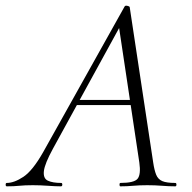

<svg xmlns="http://www.w3.org/2000/svg" viewBox="-58 -658 677 678"><path d="M-34 0Q-38 0 -38 -6Q-38 -12 -34 -12Q-8 -12 24.5 -33.5Q57 -55 94 -120L382 -635Q384 -639 391.5 -637.5Q399 -636 400 -633L483 -84Q487 -57 493.5 -41Q500 -25 515 -18.5Q530 -12 561 -12Q565 -12 565 -6Q565 0 561 0Q538 0 514 -2Q490 -4 462 -4Q434 -4 412.5 -2Q391 0 367 0Q364 0 364 -6Q364 -12 367 -12Q416 -12 428 -27Q440 -42 434 -84L361 -570L378 -587L129 -133Q100 -80 97 -54Q94 -28 111 -20Q128 -12 158 -12Q162 -12 162 -6Q162 0 157 0Q138 0 111 -2Q84 -4 58 -4Q29 -4 10.5 -2Q-8 0 -34 0ZM199 -287 214 -305H428L430 -287Z"/></svg>

Font: Cormorant Garamond Light
Style: Italic
Weight: 300
Italic angle: -10°
Designer: Christian Thalmann (Catharsis Fonts)
Foundry: Catharsis Fonts
Version: Version 4.001